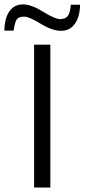

<svg xmlns="http://www.w3.org/2000/svg" viewBox="-105 -846 382 866"><path d="M122.1 0H48.8V-644.5H122.1ZM170.9 -707Q130.4 -707 78.4 -739Q26.4 -771 3.9 -771Q-19 -771 -28.3 -760Q-37.6 -749 -43.5 -708H-85.4Q-84 -765.6 -62 -795.9Q-40 -826.2 -1 -826.2Q36.1 -826.2 89.6 -793Q143.1 -759.8 166 -759.8Q188.5 -759.8 200 -772.9Q211.4 -786.1 214.4 -824.7H256.3Q254.9 -769 232.2 -738Q209.5 -707 170.9 -707Z"/></svg>

Font: Catrinity
Style: Regular
Weight: 400
Designer: Alexander Lange
Foundry: High-Logic / Made with FontCreator
Version: Version 2.090;May 20, 2024;FontCreator 15.0.0.2974 64-bit